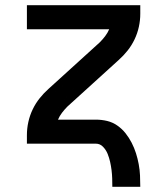

<svg xmlns="http://www.w3.org/2000/svg" viewBox="-20 -550 640 735"><path d="M410 165Q410 149 409.5 133Q409 117 407 101Q405 85 401.5 69.5Q398 54 392 39Q386 24 374.5 12Q363 0 347 0H83V-33Q83 -58 88.5 -83Q94 -108 105 -131Q116 -154 131.5 -173.5Q147 -193 166 -210L362 -388Q373 -399 382.5 -411.5Q392 -424 398 -438H83V-530H517V-497Q517 -472 511.5 -447Q506 -422 495 -399Q484 -376 468.5 -356.5Q453 -337 434 -320L336 -231L238 -142Q227 -131 217.5 -118.5Q208 -106 202 -92H347Q369 -92 390 -87Q411 -82 429 -69.5Q447 -57 460.5 -40Q474 -23 484 -3.5Q494 16 500.5 36.5Q507 57 511 78.5Q515 100 516 121.5Q517 143 517 165Z"/></svg>

Font: Iosevka Curly SmBdEx
Style: Regular
Weight: 600
Width: 7
Monospace: yes
Designer: Belleve Invis
Foundry: Belleve Invis
Version: Version 11.1.0; ttfautohint (v1.8.3)